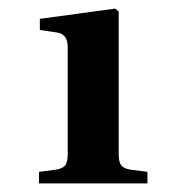

<svg xmlns="http://www.w3.org/2000/svg" viewBox="-20 -700 442 448"><path d="M71 -272V-299L109 -304Q125 -306 131.5 -313.5Q138 -321 138 -340V-590Q138 -620 114 -624L73 -630V-656L249 -680L257 -673V-340Q257 -321 263.5 -313.5Q270 -306 286 -304L324 -299V-272Z"/></svg>

Font: Heuristica
Style: Bold
Weight: 700
Version: Version 1.0.2